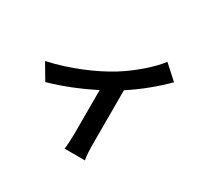

<svg xmlns="http://www.w3.org/2000/svg" viewBox="-173 -1028 1347 1292"><g transform="rotate(30 500.0 -382.0)"><path d="M620 -496C719 -560 809 -635 885 -711L778 -808C722 -734 618 -645 517 -582C405 -513 237 -439 62 -401L134 -279C250 -311 375 -363 478 -415V-87C478 -43 475 20 471 44H629C622 19 620 -43 620 -87Z"/></g></svg>

Font: Source Han Sans SC Bold
Style: Regular
Weight: 700
Designer: Ryoko NISHIZUKA (kana & ideographs); Paul D. Hunt (Latin, Greek & Cyrillic); Wenlong ZHANG (bopomofo); Sandoll Communica
Foundry: Adobe Systems Incorporated
Version: Version 1.001;PS 1.001;hotconv 1.0.78;makeotf.lib2.5.61930